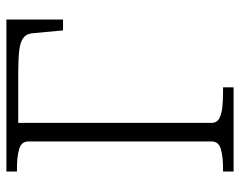

<svg xmlns="http://www.w3.org/2000/svg" viewBox="-95 -655 750 600"><g transform="rotate(-90 280.0 -355.0)"><path d="M196 -673V-69Q196 -52 210.5 -44.5Q225 -37 247 -35Q269 -33 290 -33H307V0H44V-33H55Q91 -33 114.5 -40Q138 -47 138 -69V-641Q138 -663 114.5 -670Q91 -677 55 -677H44V-710H519V-533H485L476 -630Q474 -648 461 -657.5Q448 -667 421.5 -670Q395 -673 352 -673Z"/></g></svg>

Font: Roboto Serif 36pt ExtraLight
Style: Regular
Weight: 250
Designer: Greg Gazdowicz
Foundry: Commercial Type
Version: Version 1.008